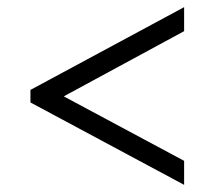

<svg xmlns="http://www.w3.org/2000/svg" viewBox="-20 -626 599 536"><path d="M494 -177V-110L65 -340V-375L494 -606V-539L158 -357L494 -177Z"/></svg>

Font: NameLogos Serif
Style: Regular
Weight: 500
Version: Version 0.1